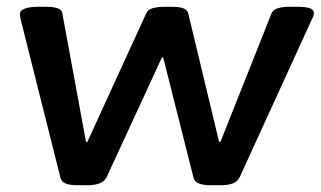

<svg xmlns="http://www.w3.org/2000/svg" viewBox="-20 -545 947 567"><path d="M206 2Q187 2 174 -3Q161 -8 158 -22L41 -488Q39 -498 39 -504Q39 -525 97 -525H116Q136 -525 149 -521Q162 -517 164 -506L234 -126H238L412 -506Q417 -517 431.5 -521Q446 -525 466 -525H486Q511 -525 522.5 -520Q534 -515 536 -505L627 -126H631L782 -506Q787 -517 801.5 -521Q816 -525 836 -525H857Q884 -525 895.5 -520.5Q907 -516 907 -507Q907 -503 905.5 -498Q904 -493 901 -488L688 -22Q681 -8 666.5 -3Q652 2 633 2H601Q581 2 567.5 -3Q554 -8 551 -22L462 -375H458L295 -22Q289 -9 274 -3.5Q259 2 239 2Z"/></svg>

Font: Asap Expanded Expanded SemiBold
Style: Italic
Weight: 600
Width: 7
Italic angle: -6°
Designer: Pablo Cosgaya
Foundry: Omnibus-Type
Version: Version 3.001; ttfautohint (v1.8.4.7-5d5b)